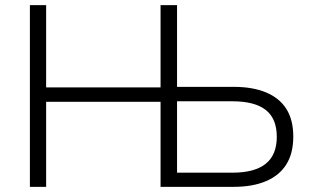

<svg xmlns="http://www.w3.org/2000/svg" viewBox="-20 -725 1211 745"><path d="M96 0V-705H159V-386H603V-705H667V-388H887Q960 -388 1012 -366.5Q1064 -345 1091 -302.5Q1118 -260 1118 -195Q1118 -130 1091 -87Q1064 -44 1012 -22Q960 0 887 0H603V-330H159V0ZM667 -55H882Q968 -55 1011 -89.5Q1054 -124 1054 -194Q1054 -265 1011 -298.5Q968 -332 882 -332H667Z"/></svg>

Font: Nunito Sans 11pt Light
Style: Regular
Weight: 300
Version: Version 3.101;gftools[0.9.27]